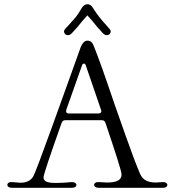

<svg xmlns="http://www.w3.org/2000/svg" viewBox="-20 -893 830 912"><path d="M36 -1Q26 -1 20.5 -5Q15 -9 15 -15Q15 -21 21 -25Q27 -29 38 -28Q71 -25 76 -25Q122 -25 139 -57Q150 -77 228.5 -294Q307 -511 325 -562L364 -671Q377 -700 395 -700Q405 -700 412.5 -694.5Q420 -689 426 -673Q457 -597 522 -404Q535 -367 577.5 -246.5Q620 -126 645 -68Q655 -45 673.5 -35.5Q692 -26 720 -26Q730 -26 752 -28H756Q765 -28 770 -24Q775 -20 775 -14Q775 -9 769.5 -5Q764 -1 754 -1H448Q438 -1 432.5 -5Q427 -9 427 -15Q427 -21 433.5 -25Q440 -29 450 -28Q476 -26 489 -26Q562 -26 557 -68Q554 -94 481 -309Q477 -322 464 -322H290Q278 -322 273 -310Q188 -71 187 -52Q186 -37 199.5 -30.5Q213 -24 244 -24Q279 -24 320 -28H323Q332 -28 337.5 -24Q343 -20 343 -14Q343 -9 337.5 -5Q332 -1 322 -1ZM295 -372Q294 -369 294 -365Q294 -354 307 -354H448Q456 -354 459.5 -359Q463 -364 460 -371L388 -581Q385 -591 379 -591Q372 -591 369 -581ZM284 -744Q284 -748 287.5 -753Q291 -758 295 -762Q299 -766 302 -769Q322 -791 337 -808.5Q352 -826 369 -856Q374 -864 381 -868.5Q388 -873 395 -873Q411 -873 421 -856Q447 -814 487 -771Q495 -762 500.5 -755.5Q506 -749 506 -744Q506 -737 501 -731.5Q496 -726 486 -726Q478 -726 468.5 -735.5Q459 -745 440 -767Q420 -793 395 -820Q370 -793 350 -767Q331 -745 321.5 -735.5Q312 -726 304 -726Q294 -726 289 -731.5Q284 -737 284 -744Z"/></svg>

Font: Hina Mincho
Style: Regular
Weight: 400
Designer: satsuyako
Foundry: satsuyako
Version: Version 1.100